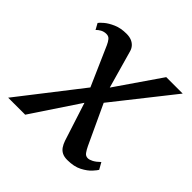

<svg xmlns="http://www.w3.org/2000/svg" viewBox="-169 -699 842 842"><g transform="rotate(45 252.5 -278.0)"><path d="M361 10Q342 10 329.2 3.5Q316.5 -3 308.5 -14.8Q300.5 -26.5 295 -42.5L223.5 -264L262.5 -258.5L90.5 0H-15L236 -322.5L226.5 -245L128 -469.5Q122 -483 114 -492.8Q106 -502.5 92 -502.5Q77.5 -502.5 65.2 -495.8Q53 -489 46 -481L30.5 -509Q34 -515 50 -528.8Q66 -542.5 92.2 -554Q118.5 -565.5 153.5 -565.5Q172.5 -565.5 185.5 -560Q198.5 -554.5 207 -544.8Q215.5 -535 219 -522.5L281 -303L243 -309L411.5 -554H513.5L269 -245L278 -321.5L382 -98Q389.5 -82 397.8 -70.5Q406 -59 419.5 -59Q429.5 -59 443.2 -66.2Q457 -73.5 473.5 -89.5L491 -58.5Q487.5 -52 472.8 -35.5Q458 -19 430.5 -4.5Q403 10 361 10Z"/></g></svg>

Font: Merriweather 20pt
Style: Italic
Weight: 400
Italic angle: -7.8°
Version: Version 2.101